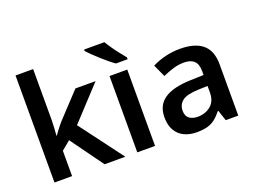

<svg xmlns="http://www.w3.org/2000/svg" viewBox="-114 -1018 1691 1281"><g transform="rotate(-20 731.5 -378.0)"><path d="M206 -399Q206 -373 204 -344.5Q202 -316 200 -289H203Q211 -301 222 -315.5Q233 -330 244.5 -344.5Q256 -359 267 -371L427 -542H570L353 -308L584 0H437L269 -232L206 -180V0H81V-760H206Z M795 0H669V-542H795ZM714 -766Q727 -744 746 -716.5Q765 -689 785.5 -663.5Q806 -638 821 -619V-606H738Q719 -619 695.5 -638.5Q672 -658 647.5 -680Q623 -702 602.5 -722Q582 -742 570 -756V-766Z M1172 -552Q1277 -552 1331.5 -506.5Q1386 -461 1386 -364V0H1297L1272 -75H1268Q1245 -46 1220.5 -26.5Q1196 -7 1164.5 1.5Q1133 10 1088 10Q1040 10 1001.5 -8Q963 -26 941 -63.5Q919 -101 919 -158Q919 -242 980.5 -284.5Q1042 -327 1167 -331L1261 -334V-361Q1261 -413 1236 -435Q1211 -457 1166 -457Q1125 -457 1087 -445Q1049 -433 1013 -417L973 -505Q1013 -526 1064.5 -539Q1116 -552 1172 -552ZM1195 -254Q1112 -251 1080 -225.5Q1048 -200 1048 -157Q1048 -119 1071 -102Q1094 -85 1130 -85Q1185 -85 1223 -116.5Q1261 -148 1261 -210V-256Z"/></g></svg>

Font: Noto Sans Armenian SemiBold
Style: Regular
Weight: 600
Designer: Monotype Design Team
Foundry: Monotype Imaging Inc.
Version: Version 2.007